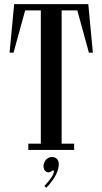

<svg xmlns="http://www.w3.org/2000/svg" viewBox="-20 -720 492 922"><path d="M404 -700H48L26 -467H45L100.8 -670H176V-30H116V0H336V-30H276V-670H351.2L407 -467H426ZM229.7 34C203.3 34 189 58 189 78.3C189 95.7 200 107.7 213 107.7C217.3 107.7 222 106.3 226.3 103.3C230 101 232.7 98 235.7 98C237.3 98 238.7 99.7 238.7 102.3C238.7 121.7 216 147.7 193 173.3L202.7 181.7C246.3 135.3 262.3 98 262.3 67.7C262.3 47.3 249.3 34 229.7 34Z"/></svg>

Font: Picaflor 12 pt
Style: Regular
Weight: 400
Designer: Ariel Martín Pérez
Foundry: Tunera Type Foundry
Version: Version 1.000;hotconv 1.0.109;makeotfexe 2.5.65596